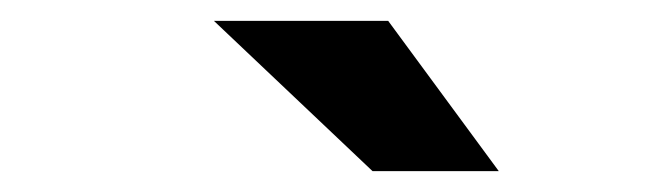

<svg xmlns="http://www.w3.org/2000/svg" viewBox="-20 -771 640 184"><path d="M337 -607 185 -751H352L458 -607Z"/></svg>

Font: MOST Montserrat
Style: Bold Italic
Weight: 700
Italic angle: -11.3°
Designer: Julieta Ulanovsky
Foundry: Julieta Ulanovsky
Version: Version 8.000;March 11, 2024;FontCreator 15.0.0.2926 64-bit